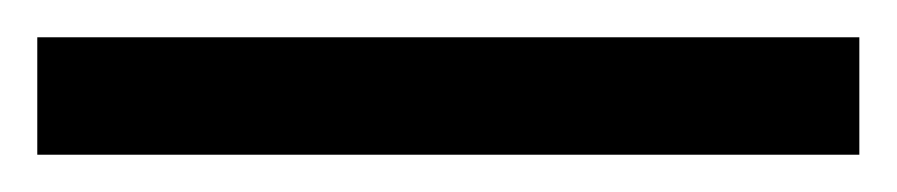

<svg xmlns="http://www.w3.org/2000/svg" viewBox="-22 63 481 103"><path d="M439 146H-2V83H439Z"/></svg>

Font: Noto Sans Georgian ExtraCondensed
Style: Regular
Weight: 400
Width: 2
Designer: Monotype Design Team, Akaki Razmadze
Foundry: Google LLC
Version: Version 2.005; ttfautohint (v1.8.4.7-5d5b)